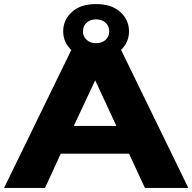

<svg xmlns="http://www.w3.org/2000/svg" viewBox="-22 -922 944 942"><path d="M-2 0 344 -710H556L902 0H689L611 -168H276L199 0ZM340 -304H549L445 -528ZM449 -635Q373 -635 330.5 -674Q288 -713 288 -768Q288 -824 330.5 -863Q373 -902 449 -902Q526 -902 568.5 -863Q611 -824 611 -768Q611 -713 568.5 -674Q526 -635 449 -635ZM449 -710Q478 -710 496 -726.5Q514 -743 514 -768Q514 -794 496 -810.5Q478 -827 449 -827Q421 -827 403 -810.5Q385 -794 385 -768Q385 -743 403 -726.5Q421 -710 449 -710Z"/></svg>

Font: Special Gothic Expanded One
Style: Regular
Weight: 400
Designer: Alistair McCready
Foundry: Monolith
Version: Version 1.010; ttfautohint (v1.8.4.7-5d5b)